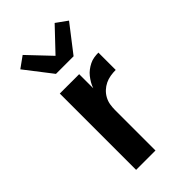

<svg xmlns="http://www.w3.org/2000/svg" viewBox="-237 -851 925 925"><g transform="rotate(-45 225.0 -389.0)"><path d="M110 0V-520H242V-424Q247 -439 255 -452.5Q263 -466 272.5 -478Q282 -490 294.5 -499.5Q307 -509 321 -516Q335 -523 350.5 -525.5Q366 -528 381 -528V-410Q363 -410 344.5 -407Q326 -404 309.5 -396Q293 -388 279.5 -375.5Q266 -363 257 -346.5Q248 -330 245 -312Q242 -294 242 -276V0ZM164 -600 58 -737 115 -778 224 -663 333 -778 390 -737 284 -600Z"/></g></svg>

Font: Iosevka Aile Extrabold
Style: Regular
Weight: 800
Designer: Belleve Invis
Foundry: Belleve Invis
Version: Version 27.3.5; ttfautohint (v1.8.4)